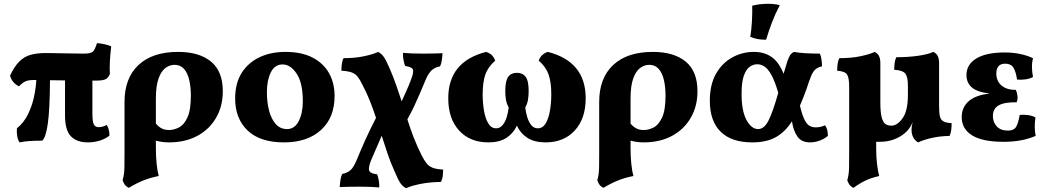

<svg xmlns="http://www.w3.org/2000/svg" viewBox="-20 -740 5507 1010"><path d="M83 9Q74 -3 70.5 -24.5Q67 -46 69 -65Q105 -94 126.5 -137.5Q148 -181 158.5 -229Q169 -277 171 -319Q162 -319 154 -319Q129 -319 113 -311.5Q97 -304 80 -286Q62 -294 49 -310Q36 -326 33 -343Q56 -391 81.5 -416.5Q107 -442 140.5 -451.5Q174 -461 222 -461Q235 -461 261 -460.5Q287 -460 318 -459.5Q349 -459 377.5 -458.5Q406 -458 423 -458Q457 -458 468.5 -468.5Q480 -479 490 -513Q509 -512 531 -507Q553 -502 565 -496Q560 -455 558 -417Q556 -379 558 -351Q552 -334 538.5 -325Q525 -316 486 -316Q476 -316 466 -316V-147Q466 -100 473.5 -85.5Q481 -71 499 -71Q521 -71 541 -83Q555 -63 556 -27Q539 -12 508.5 -1.5Q478 9 442 9Q383 9 352.5 -23.5Q322 -56 322 -133V-317Q301 -317 281.5 -317.5Q262 -318 243 -318Q242 -163 231.5 -89.5Q221 -16 202 0Q163 0 134 2Q105 4 83 9Z M917 -467Q1028 -467 1090 -416Q1152 -365 1152 -260Q1152 -181 1116.5 -120Q1081 -59 1017.5 -25Q954 9 869 9Q834 9 800 0V40Q800 84 804 122.5Q808 161 815 186Q772 194 733.5 209.5Q695 225 658 248Q644 242 636.5 231.5Q629 221 625 208Q629 194 631.5 179Q634 164 634.5 137.5Q635 111 635 63V-204Q635 -329 708.5 -398Q782 -467 917 -467ZM800 -222V-90Q814 -73 830.5 -64.5Q847 -56 870 -56Q894 -56 920.5 -69Q947 -82 965.5 -121Q984 -160 984 -237Q984 -282 975.5 -319Q967 -356 948 -377.5Q929 -399 898 -399Q873 -399 850.5 -382.5Q828 -366 814 -327Q800 -288 800 -222Z M1474 9Q1348 9 1282.5 -53.5Q1217 -116 1217 -222Q1217 -303 1252 -357.5Q1287 -412 1346.5 -439.5Q1406 -467 1481 -467Q1567 -467 1624.5 -437Q1682 -407 1711 -355Q1740 -303 1740 -235Q1740 -121 1668.5 -56Q1597 9 1474 9ZM1490 -61Q1530 -61 1551.5 -103Q1573 -145 1573 -207Q1573 -304 1540.5 -352.5Q1508 -401 1467 -401Q1425 -401 1404.5 -359Q1384 -317 1384 -256Q1384 -200 1396 -156Q1408 -112 1431.5 -86.5Q1455 -61 1490 -61Z M1975 246Q1955 244 1928.5 243Q1902 242 1872 242Q1843 242 1816 242.5Q1789 243 1767 244Q1768 226 1771 206.5Q1774 187 1780 175Q1809 169 1824.5 154.5Q1840 140 1855 105Q1877 51 1901 -2.5Q1925 -56 1958 -120Q1944 -163 1926.5 -207.5Q1909 -252 1885 -297Q1873 -322 1861 -337Q1849 -352 1830 -359Q1811 -366 1776 -368Q1776 -385 1778 -402.5Q1780 -420 1787 -434Q1848 -434 1896.5 -444.5Q1945 -455 1969 -467Q1986 -459 1999 -440.5Q2012 -422 2031 -377Q2050 -333 2064.5 -291Q2079 -249 2093 -207Q2107 -239 2119 -265Q2131 -291 2141 -318Q2157 -358 2152.5 -373Q2148 -388 2111 -393Q2106 -406 2102.5 -425Q2099 -444 2100 -462Q2120 -460 2146.5 -459Q2173 -458 2203 -458Q2232 -458 2259.5 -458.5Q2287 -459 2308 -460Q2307 -442 2304 -422.5Q2301 -403 2295 -391Q2268 -386 2251 -370.5Q2234 -355 2219 -320Q2202 -280 2188.5 -248Q2175 -216 2160 -184Q2145 -152 2123 -112Q2138 -64 2156.5 -16Q2175 32 2200 81Q2213 106 2225 120.5Q2237 135 2256 142.5Q2275 150 2311 152Q2311 169 2309 186Q2307 203 2299 217Q2238 218 2189.5 228Q2141 238 2117 250Q2100 243 2087 224.5Q2074 206 2055 160Q2034 114 2018.5 67.5Q2003 21 1988 -26Q1977 -1 1961.5 35Q1946 71 1932 103Q1916 144 1922.5 158.5Q1929 173 1964 177Q1969 190 1972.5 209Q1976 228 1975 246Z M2549 9Q2452 9 2395 -53.5Q2338 -116 2338 -223Q2338 -416 2537 -467Q2573 -456 2585 -421Q2547 -388 2533 -347.5Q2519 -307 2519 -244Q2519 -199 2526 -158Q2533 -117 2548.5 -91Q2564 -65 2590 -65Q2610 -65 2624 -82Q2638 -99 2645.5 -124Q2653 -149 2656 -175Q2645 -194 2641.5 -215.5Q2638 -237 2638 -261Q2638 -315 2653.5 -336Q2669 -357 2699 -357Q2729 -357 2745 -336Q2761 -315 2761 -261Q2761 -237 2757.5 -215.5Q2754 -194 2743 -175Q2746 -149 2753.5 -124Q2761 -99 2774.5 -82Q2788 -65 2809 -65Q2835 -65 2850.5 -91Q2866 -117 2873 -158Q2880 -199 2880 -244Q2880 -307 2866 -347.5Q2852 -388 2814 -421Q2826 -456 2862 -467Q3061 -416 3061 -223Q3061 -116 3003.5 -53.5Q2946 9 2850 9Q2792 9 2755 -14.5Q2718 -38 2699 -79Q2680 -38 2643.5 -14.5Q2607 9 2549 9Z M3414 -467Q3525 -467 3587 -416Q3649 -365 3649 -260Q3649 -181 3613.5 -120Q3578 -59 3514.5 -25Q3451 9 3366 9Q3331 9 3297 0V40Q3297 84 3301 122.5Q3305 161 3312 186Q3269 194 3230.5 209.5Q3192 225 3155 248Q3141 242 3133.5 231.5Q3126 221 3122 208Q3126 194 3128.5 179Q3131 164 3131.5 137.5Q3132 111 3132 63V-204Q3132 -329 3205.5 -398Q3279 -467 3414 -467ZM3297 -222V-90Q3311 -73 3327.5 -64.5Q3344 -56 3367 -56Q3391 -56 3417.5 -69Q3444 -82 3462.5 -121Q3481 -160 3481 -237Q3481 -282 3472.5 -319Q3464 -356 3445 -377.5Q3426 -399 3395 -399Q3370 -399 3347.5 -382.5Q3325 -366 3311 -327Q3297 -288 3297 -222Z M3937 9Q3828 9 3771 -47Q3714 -103 3714 -210Q3714 -295 3746.5 -352Q3779 -409 3832 -438Q3885 -467 3946 -467Q4000 -467 4038.5 -440.5Q4077 -414 4102 -352Q4114 -394 4121.5 -416.5Q4129 -439 4136.5 -450Q4144 -461 4157 -467Q4180 -462 4218.5 -460Q4257 -458 4293 -458Q4299 -444 4301.5 -426Q4304 -408 4304 -391Q4282 -386 4269.5 -375Q4257 -364 4247 -340.5Q4237 -317 4223 -273Q4214 -249 4205.5 -226.5Q4197 -204 4188 -184Q4200 -133 4213 -108.5Q4226 -84 4240.5 -77Q4255 -70 4270 -70Q4298 -70 4320 -81Q4335 -61 4335 -25Q4316 -9 4291 0Q4266 9 4241 9Q4196 9 4174.5 -22Q4153 -53 4146 -102Q4112 -48 4063 -19.5Q4014 9 3937 9ZM3881 -246Q3881 -156 3907 -108.5Q3933 -61 3968 -61Q4000 -61 4023 -106.5Q4046 -152 4074 -252Q4056 -313 4038 -345.5Q4020 -378 4001.5 -390Q3983 -402 3963 -402Q3944 -402 3925 -389.5Q3906 -377 3893.5 -343.5Q3881 -310 3881 -246ZM4010 -531Q3985 -531 3965.5 -534.5Q3946 -538 3927 -546Q3933 -584 3935.5 -628.5Q3938 -673 3937 -710Q3976 -720 4019 -720Q4055 -720 4082 -713Q4058 -667 4041 -622.5Q4024 -578 4010 -531Z M4809 9Q4775 -12 4775 -59Q4775 -75 4781 -98Q4767 -62 4739 -39Q4714 -18 4681 -6Q4648 6 4606 6Q4597 6 4589 6V40Q4589 84 4593.5 122.5Q4598 161 4605 186Q4565 195 4534.5 209Q4504 223 4470 248Q4456 242 4448.5 231.5Q4441 221 4437 208Q4441 194 4443.5 179Q4446 164 4446.5 137.5Q4447 111 4447 61V-284Q4447 -329 4436.5 -347Q4426 -365 4384 -368Q4384 -385 4386 -402.5Q4388 -420 4395 -434Q4459 -434 4508 -444.5Q4557 -455 4581 -467Q4595 -461 4603 -447Q4611 -433 4611 -408V-202Q4611 -152 4617.5 -125Q4624 -98 4636.5 -88.5Q4649 -79 4669 -79Q4700 -79 4728 -118Q4756 -157 4756 -241V-289Q4756 -334 4743 -352Q4730 -370 4684 -373Q4684 -390 4686 -407.5Q4688 -425 4695 -439Q4760 -439 4813 -447Q4866 -455 4889 -467Q4904 -461 4912 -447Q4920 -433 4920 -408V-181Q4920 -145 4924.5 -127Q4929 -109 4943 -101.5Q4957 -94 4986 -92Q4986 -75 4984 -57.5Q4982 -40 4975 -25Q4925 -24 4884 -15Q4843 -6 4809 9Z M5259 6Q5148 6 5093.5 -28Q5039 -62 5039 -124Q5039 -175 5075.5 -207.5Q5112 -240 5187 -248Q5122 -255 5093 -279.5Q5064 -304 5064 -345Q5064 -401 5116 -432.5Q5168 -464 5265 -464Q5349 -464 5414 -434Q5408 -410 5408.5 -385.5Q5409 -361 5414 -335Q5398 -326 5374 -322.5Q5350 -319 5330 -322Q5324 -363 5311 -384Q5298 -405 5268 -405Q5243 -405 5232 -391Q5221 -377 5221 -354Q5221 -314 5248 -290.5Q5275 -267 5324 -267Q5331 -251 5332.5 -233.5Q5334 -216 5328 -202Q5263 -203 5233 -185.5Q5203 -168 5203 -130Q5203 -97 5223.5 -75Q5244 -53 5282 -53Q5312 -53 5324 -71Q5336 -89 5344 -135Q5364 -138 5388 -134.5Q5412 -131 5427 -122Q5419 -70 5428 -25Q5387 -8 5346 -1Q5305 6 5259 6Z"/></svg>

Font: Vollkorn ExtraBold
Style: Regular
Weight: 800
Designer: Friedrich Althausen
Foundry: Friedrich Althausen
Version: Version 5.000; ttfautohint (v1.8.3)